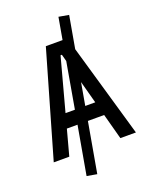

<svg xmlns="http://www.w3.org/2000/svg" viewBox="-179 -934 944 1190"><g transform="rotate(-20 293.0 -338.5)"><path d="M250.5 161.1 184.1 149.4 248.5 -215.3 253.4 -242.2 318.8 -616.7 322.8 -638.2 357.9 -837.9 424.3 -826.2 376 -552.2 366.2 -495.1 321.3 -240.2 317.9 -220.7ZM22 0 222.2 -693.4H363.8L564 0H461.4L297.4 -609.4H288.6L124.5 0ZM114.7 -168.9V-261.7H466.3V-168.9Z"/></g></svg>

Font: Cascadia Mono PL
Style: Regular
Weight: 400
Monospace: yes
Designer: Aaron Bell
Foundry: Saja Typeworks
Version: Version 2102.003